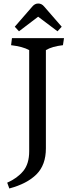

<svg xmlns="http://www.w3.org/2000/svg" viewBox="-20 -893 414 1092"><path d="M146 -33V-608Q110 -628 43 -636L48 -676H344L338 -636Q276 -629 241 -608V-49Q241 45 187.5 98.5Q134 152 33 179L21 146Q78 121 112 80Q146 39 146 -33ZM164 -856Q178 -873 197.5 -873Q217 -873 231 -856L331 -741L307 -715L197 -798L88 -715L64 -741Z"/></svg>

Font: Cambo
Style: Regular
Weight: 400
Designer: Carolina Giovagnoli, Andres Torresi
Foundry: Carolina Giovagnoli, Andres Torresi
Version: Version 2.001